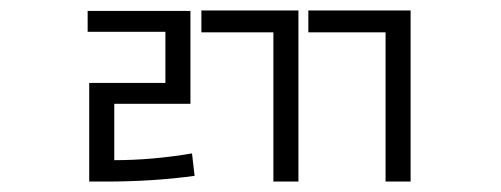

<svg xmlns="http://www.w3.org/2000/svg" viewBox="-20 -755 960 368"><path d="M199 -556V-448Q272 -448 348 -461L353 -418Q274 -407 181 -407H151V-596H297V-694H148V-734H345V-556ZM366 -693V-735H552V-407H504V-693ZM571 -735H767V-407H719V-693H571Z"/></svg>

Font: Noto Sans Korean Light
Style: Regular
Weight: 300
Designer: Ryoko NISHIZUKA  (kana & ideographs); Paul D. Hunt (Latin, Greek & Cyrillic); Wenlong ZHANG  (bopomofo); Sandoll Communi
Foundry: Adobe Systems Incorporated
Version: Version 1.000;PS 1;hotconv 1.0.78;makeotf.lib2.5.61930